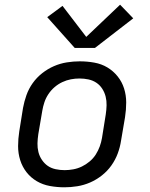

<svg xmlns="http://www.w3.org/2000/svg" viewBox="-20 -789 640 817"><path d="M254 8Q223 8 192.5 2.5Q162 -3 136.5 -18Q111 -33 93 -56Q75 -79 66 -107.5Q57 -136 57 -167Q57 -198 62 -230L78 -330Q83 -357 92.5 -384Q102 -411 119 -435Q136 -459 159.5 -477.5Q183 -496 209.5 -507.5Q236 -519 264 -523.5Q292 -528 319 -528Q351 -528 381.5 -522.5Q412 -517 437 -502Q462 -487 480.5 -464Q499 -441 508 -412.5Q517 -384 517 -353Q517 -322 512 -290L495 -190Q491 -163 481 -136Q471 -109 454 -85Q437 -61 413.5 -42.5Q390 -24 363.5 -12.5Q337 -1 309 3.5Q281 8 254 8ZM255 -65Q273 -65 292 -68.5Q311 -72 328.5 -80.5Q346 -89 361.5 -102Q377 -115 387.5 -131.5Q398 -148 404.5 -166Q411 -184 414 -202L430 -302Q433 -322 433.5 -341Q434 -360 429.5 -378Q425 -396 415 -411.5Q405 -427 390 -437Q375 -447 356.5 -451Q338 -455 318 -455Q300 -455 281.5 -451.5Q263 -448 245 -439.5Q227 -431 212 -418Q197 -405 186 -388.5Q175 -372 169 -354Q163 -336 160 -318L143 -218Q140 -198 139.5 -179Q139 -160 143.5 -142Q148 -124 158.5 -108.5Q169 -93 183.5 -83Q198 -73 217 -69Q236 -65 255 -65ZM298 -585 181 -716 246 -764 347 -632 491 -769 547 -711 384 -585Z"/></svg>

Font: Iosevka SS04 Extended Oblique
Style: Regular
Weight: 400
Width: 7
Italic angle: -9°
Monospace: yes
Designer: Belleve Invis
Foundry: Belleve Invis
Version: Version 19.0.0; ttfautohint (v1.8.4)